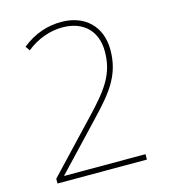

<svg xmlns="http://www.w3.org/2000/svg" viewBox="-108 -876 789 896"><g transform="rotate(-15 286.0 -428.0)"><path d="M59 -66H491V-92H98V-93L305 -312C402 -414 459 -485 459 -605C459 -718 385 -790 270 -790C208 -790 141 -771 80 -721L95 -700C148 -743 211 -764 268 -764C370 -764 432 -704 432 -604C432 -494 380 -428 283 -326L59 -89Z"/></g></svg>

Font: Noto Sans Malayalam UI Thin
Style: Regular
Weight: 100
Designer: Jelle Bosma - Monotype Design Team
Foundry: Monotype Imaging Inc.
Version: Version 2.104